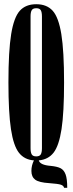

<svg xmlns="http://www.w3.org/2000/svg" viewBox="-20 -751 344 911"><path d="M299 140H284Q282 130 269 125.5Q256 121 214 118Q165 115 147 101.5Q129 88 129 60Q129 34 141 10Q96 7 70 -26Q44 -59 32 -138Q20 -217 20 -360Q20 -509 33 -589Q46 -669 74 -700Q102 -731 152 -731Q202 -731 230 -700Q258 -669 271 -589Q284 -509 284 -360Q284 -217 272 -138.5Q260 -60 234.5 -27Q209 6 164 10Q170 32 220 36Q251 39 267 47Q283 55 291 76Q299 97 299 140ZM152 -9Q168 -9 173.5 -18.5Q179 -28 179 -48V-673Q179 -693 173.5 -702.5Q168 -712 152 -712Q136 -712 130.5 -702.5Q125 -693 125 -673V-48Q125 -28 130.5 -18.5Q136 -9 152 -9Z"/></svg>

Font: FFF_Magyar-Nemzet Bold
Style: Regular
Weight: 700
Width: 2
Designer: bBox Type GmbH
Foundry: bBox Type GmbH
Version: Version 0.004